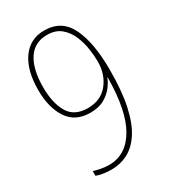

<svg xmlns="http://www.w3.org/2000/svg" viewBox="-181 -814 809 915"><g transform="rotate(-30 223.5 -356.5)"><path d="M389 -406Q389 -288 371.5 -208Q354 -128 322.5 -80Q291 -32 249.5 -10.5Q208 11 160 11Q137 11 114.5 7.5Q92 4 77 -2V-28Q92 -23 114.5 -18.5Q137 -14 160 -14Q254 -14 307.5 -106Q361 -198 362 -381H361Q354 -361 336 -336Q318 -311 286.5 -292.5Q255 -274 207 -274Q125 -274 85 -334.5Q45 -395 45 -492Q45 -600 89 -662Q133 -724 211 -724Q307 -724 348 -639Q389 -554 389 -406ZM212 -699Q143 -699 107.5 -644.5Q72 -590 72 -491Q72 -405 103 -352Q134 -299 208 -299Q279 -299 319 -348Q359 -397 359 -469Q359 -498 353.5 -537Q348 -576 332.5 -613Q317 -650 288 -674.5Q259 -699 212 -699Z"/></g></svg>

Font: Noto Sans Myanmar Condensed Thin
Style: Regular
Weight: 100
Width: 3
Designer: Monotype Design Team
Foundry: Monotype Imaging Inc.
Version: Version 2.107; ttfautohint (v1.8.4.7-5d5b)